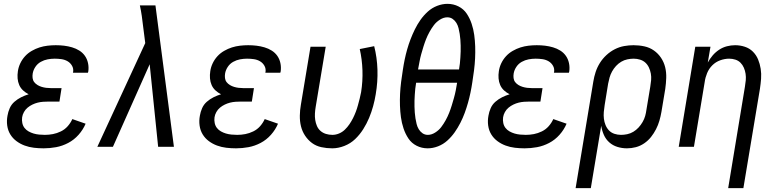

<svg xmlns="http://www.w3.org/2000/svg" viewBox="-20 -763 4040 998"><path d="M207 8Q181 8 156 5Q131 2 108 -6.5Q85 -15 65.5 -29.5Q46 -44 33.5 -64.5Q21 -85 17.5 -110.5Q14 -136 19 -162Q22 -181 30.5 -200.5Q39 -220 55 -234Q71 -248 90 -257.5Q109 -267 129 -273Q113 -281 100 -293Q87 -305 80 -321Q73 -337 71.5 -355.5Q70 -374 73 -393Q76 -414 85.5 -434Q95 -454 110 -470.5Q125 -487 145 -498.5Q165 -510 185.5 -516.5Q206 -523 227.5 -525.5Q249 -528 270 -528Q292 -528 313 -525.5Q334 -523 354.5 -517Q375 -511 392.5 -500Q410 -489 421.5 -472.5Q433 -456 437.5 -435Q442 -414 439 -392L437 -385H359L360 -388Q363 -406 354.5 -421Q346 -436 331.5 -444.5Q317 -453 299.5 -455.5Q282 -458 264 -458Q246 -458 227.5 -454.5Q209 -451 192 -441.5Q175 -432 164 -415.5Q153 -399 150 -381Q148 -369 149.5 -357Q151 -345 158 -336Q165 -327 175 -321Q185 -315 196.5 -311.5Q208 -308 220 -306.5Q232 -305 244 -305H300L289 -235H233Q219 -235 204.5 -234Q190 -233 176 -229.5Q162 -226 148.5 -219.5Q135 -213 123.5 -203.5Q112 -194 104.5 -180.5Q97 -167 95 -153Q93 -138 96 -123.5Q99 -109 107.5 -98Q116 -87 128.5 -80Q141 -73 154.5 -69Q168 -65 183 -63.5Q198 -62 213 -62Q234 -62 255 -66Q276 -70 296.5 -80Q317 -90 332 -107Q347 -124 356 -144L425 -120Q412 -89 388.5 -62.5Q365 -36 334.5 -20Q304 -4 271.5 2Q239 8 207 8Z M486 0 735 -539 724 -625Q721 -652 717 -680Q713 -708 707 -735H788L884 0H802L758 -429L567 0Z M1207 8Q1181 8 1156 5Q1131 2 1108 -6.5Q1085 -15 1065.5 -29.5Q1046 -44 1033.5 -64.5Q1021 -85 1017.5 -110.5Q1014 -136 1019 -162Q1022 -181 1030.5 -200.5Q1039 -220 1055 -234Q1071 -248 1090 -257.5Q1109 -267 1129 -273Q1113 -281 1100 -293Q1087 -305 1080 -321Q1073 -337 1071.5 -355.5Q1070 -374 1073 -393Q1076 -414 1085.5 -434Q1095 -454 1110 -470.5Q1125 -487 1145 -498.5Q1165 -510 1185.5 -516.5Q1206 -523 1227.5 -525.5Q1249 -528 1270 -528Q1292 -528 1313 -525.5Q1334 -523 1354.5 -517Q1375 -511 1392.5 -500Q1410 -489 1421.5 -472.5Q1433 -456 1437.5 -435Q1442 -414 1439 -392L1437 -385H1359L1360 -388Q1363 -406 1354.5 -421Q1346 -436 1331.5 -444.5Q1317 -453 1299.5 -455.5Q1282 -458 1264 -458Q1246 -458 1227.5 -454.5Q1209 -451 1192 -441.5Q1175 -432 1164 -415.5Q1153 -399 1150 -381Q1148 -369 1149.5 -357Q1151 -345 1158 -336Q1165 -327 1175 -321Q1185 -315 1196.5 -311.5Q1208 -308 1220 -306.5Q1232 -305 1244 -305H1300L1289 -235H1233Q1219 -235 1204.5 -234Q1190 -233 1176 -229.5Q1162 -226 1148.5 -219.5Q1135 -213 1123.5 -203.5Q1112 -194 1104.5 -180.5Q1097 -167 1095 -153Q1093 -138 1096 -123.5Q1099 -109 1107.5 -98Q1116 -87 1128.5 -80Q1141 -73 1154.5 -69Q1168 -65 1183 -63.5Q1198 -62 1213 -62Q1234 -62 1255 -66Q1276 -70 1296.5 -80Q1317 -90 1332 -107Q1347 -124 1356 -144L1425 -120Q1412 -89 1388.5 -62.5Q1365 -36 1334.5 -20Q1304 -4 1271.5 2Q1239 8 1207 8Z M1707 8Q1678 8 1650.5 2Q1623 -4 1602 -19.5Q1581 -35 1566 -57.5Q1551 -80 1544.5 -106.5Q1538 -133 1538.5 -162Q1539 -191 1544 -219L1594 -520H1673L1621 -208Q1618 -191 1617 -173.5Q1616 -156 1618.5 -139.5Q1621 -123 1627.5 -108Q1634 -93 1646 -82.5Q1658 -72 1674 -67Q1690 -62 1708 -62Q1725 -62 1742 -69Q1759 -76 1772.5 -89Q1786 -102 1796.5 -117.5Q1807 -133 1815 -149Q1823 -165 1829.5 -182Q1836 -199 1840.5 -216Q1845 -233 1849.5 -250Q1854 -267 1857 -284Q1866 -341 1864 -398Q1862 -455 1850 -508L1925 -523Q1940 -464 1942 -400.5Q1944 -337 1933 -273Q1928 -242 1919.5 -211Q1911 -180 1898.5 -150Q1886 -120 1868 -91.5Q1850 -63 1826 -40Q1802 -17 1770 -4.5Q1738 8 1707 8Z M2203 8Q2172 8 2145.5 -5.5Q2119 -19 2103 -43Q2087 -67 2077.5 -95.5Q2068 -124 2064 -153.5Q2060 -183 2059 -213.5Q2058 -244 2059.5 -275Q2061 -306 2065 -337.5Q2069 -369 2074 -400Q2078 -427 2083.5 -453.5Q2089 -480 2096.5 -506.5Q2104 -533 2114 -559Q2124 -585 2136.5 -610.5Q2149 -636 2165.5 -659.5Q2182 -683 2203.5 -702.5Q2225 -722 2252 -732.5Q2279 -743 2306 -743Q2337 -743 2363.5 -729.5Q2390 -716 2406 -692Q2422 -668 2431.5 -639.5Q2441 -611 2445 -581.5Q2449 -552 2450 -521.5Q2451 -491 2449.5 -460Q2448 -429 2444 -397.5Q2440 -366 2435 -335Q2431 -308 2425.5 -281.5Q2420 -255 2412.5 -228.5Q2405 -202 2395.5 -176Q2386 -150 2373 -124.5Q2360 -99 2343.5 -75.5Q2327 -52 2305.5 -32.5Q2284 -13 2257 -2.5Q2230 8 2203 8ZM2366 -402Q2369 -418 2370.5 -433.5Q2372 -449 2373 -464.5Q2374 -480 2374.5 -495.5Q2375 -511 2374.5 -526.5Q2374 -542 2373 -557Q2372 -572 2369.5 -587Q2367 -602 2363.5 -616.5Q2360 -631 2352.5 -643.5Q2345 -656 2333 -664.5Q2321 -673 2305 -673Q2286 -673 2267 -661Q2248 -649 2235.5 -632.5Q2223 -616 2212.5 -597Q2202 -578 2194.5 -559Q2187 -540 2181 -520.5Q2175 -501 2169.5 -481.5Q2164 -462 2160.5 -442Q2157 -422 2153 -402ZM2204 -62Q2223 -62 2242 -74Q2261 -86 2273.5 -102.5Q2286 -119 2296.5 -138Q2307 -157 2314.5 -176Q2322 -195 2328 -214.5Q2334 -234 2339.5 -253.5Q2345 -273 2349 -293Q2353 -313 2356 -333H2143Q2140 -317 2138.5 -301.5Q2137 -286 2136 -270.5Q2135 -255 2134.5 -239.5Q2134 -224 2134.5 -208.5Q2135 -193 2136 -178Q2137 -163 2139.5 -148Q2142 -133 2145.5 -118.5Q2149 -104 2156.5 -91.5Q2164 -79 2176 -70.5Q2188 -62 2204 -62Z M2707 8Q2681 8 2656 5Q2631 2 2608 -6.5Q2585 -15 2565.5 -29.5Q2546 -44 2533.5 -64.5Q2521 -85 2517.5 -110.5Q2514 -136 2519 -162Q2522 -181 2530.5 -200.5Q2539 -220 2555 -234Q2571 -248 2590 -257.5Q2609 -267 2629 -273Q2613 -281 2600 -293Q2587 -305 2580 -321Q2573 -337 2571.5 -355.5Q2570 -374 2573 -393Q2576 -414 2585.5 -434Q2595 -454 2610 -470.5Q2625 -487 2645 -498.5Q2665 -510 2685.5 -516.5Q2706 -523 2727.5 -525.5Q2749 -528 2770 -528Q2792 -528 2813 -525.5Q2834 -523 2854.5 -517Q2875 -511 2892.5 -500Q2910 -489 2921.5 -472.5Q2933 -456 2937.5 -435Q2942 -414 2939 -392L2937 -385H2859L2860 -388Q2863 -406 2854.5 -421Q2846 -436 2831.5 -444.5Q2817 -453 2799.5 -455.5Q2782 -458 2764 -458Q2746 -458 2727.5 -454.5Q2709 -451 2692 -441.5Q2675 -432 2664 -415.5Q2653 -399 2650 -381Q2648 -369 2649.5 -357Q2651 -345 2658 -336Q2665 -327 2675 -321Q2685 -315 2696.5 -311.5Q2708 -308 2720 -306.5Q2732 -305 2744 -305H2800L2789 -235H2733Q2719 -235 2704.5 -234Q2690 -233 2676 -229.5Q2662 -226 2648.5 -219.5Q2635 -213 2623.5 -203.5Q2612 -194 2604.5 -180.5Q2597 -167 2595 -153Q2593 -138 2596 -123.5Q2599 -109 2607.5 -98Q2616 -87 2628.5 -80Q2641 -73 2654.5 -69Q2668 -65 2683 -63.5Q2698 -62 2713 -62Q2734 -62 2755 -66Q2776 -70 2796.5 -80Q2817 -90 2832 -107Q2847 -124 2856 -144L2925 -120Q2912 -89 2888.5 -62.5Q2865 -36 2834.5 -20Q2804 -4 2771.5 2Q2739 8 2707 8Z M3051 215H2972L3064 -339Q3068 -364 3076 -388.5Q3084 -413 3098 -435.5Q3112 -458 3132 -476.5Q3152 -495 3175.5 -507Q3199 -519 3224 -523.5Q3249 -528 3273 -528Q3302 -528 3329.5 -522Q3357 -516 3379 -500.5Q3401 -485 3416 -462.5Q3431 -440 3437.5 -413.5Q3444 -387 3443 -358Q3442 -329 3438 -301L3418 -181Q3414 -158 3407.5 -135.5Q3401 -113 3390 -91.5Q3379 -70 3364 -51Q3349 -32 3328.5 -18Q3308 -4 3285 2Q3262 8 3239 8Q3213 8 3189 0.5Q3165 -7 3147 -23Q3129 -39 3119 -61.5Q3109 -84 3105 -109ZM3208 -62Q3224 -62 3240.5 -65.5Q3257 -69 3272 -78Q3287 -87 3299 -100Q3311 -113 3320 -128.5Q3329 -144 3333.5 -160Q3338 -176 3340 -192L3360 -312Q3363 -329 3364.5 -346.5Q3366 -364 3363 -380.5Q3360 -397 3353 -412Q3346 -427 3334.5 -437.5Q3323 -448 3307 -453Q3291 -458 3274 -458Q3258 -458 3241 -454.5Q3224 -451 3209 -442Q3194 -433 3182 -420Q3170 -407 3161.5 -391.5Q3153 -376 3148.5 -360Q3144 -344 3141 -328L3123 -217Q3120 -199 3118.5 -181Q3117 -163 3119 -146Q3121 -129 3127.5 -113Q3134 -97 3145.5 -85Q3157 -73 3173.5 -67.5Q3190 -62 3208 -62Z M3765 215 3852 -312Q3855 -329 3856.5 -346Q3858 -363 3855.5 -379.5Q3853 -396 3846.5 -411Q3840 -426 3829 -437Q3818 -448 3802.5 -453Q3787 -458 3770 -458Q3747 -458 3723.5 -449.5Q3700 -441 3682.5 -423.5Q3665 -406 3655.5 -383Q3646 -360 3643 -337L3587 0H3508L3594 -520H3673L3659 -438Q3670 -458 3684.5 -475Q3699 -492 3718 -504.5Q3737 -517 3758.5 -522.5Q3780 -528 3801 -528Q3827 -528 3851.5 -520Q3876 -512 3893.5 -494.5Q3911 -477 3920.5 -454Q3930 -431 3934 -405.5Q3938 -380 3936 -353.5Q3934 -327 3930 -301L3844 215Z"/></svg>

Font: Iosevka
Style: Italic
Weight: 400
Italic angle: -9°
Monospace: yes
Designer: Belleve Invis
Foundry: Belleve Invis
Version: Version 32.5.0; ttfautohint (v1.8.4)